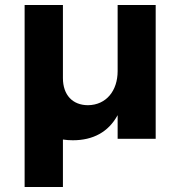

<svg xmlns="http://www.w3.org/2000/svg" viewBox="-20 -558 721 772"><path d="M453 -538V-272C453 -194 408 -136 334 -135C272 -135 233 -176 233 -244V-538H79V194H233V3C246 5 259 6 273 6C354 6 416 -27 453 -95V0H606V-538Z"/></svg>

Font: Juman SemiBold
Style: Regular
Weight: 600
Designer: Bandar Raffah (Arabic) Julieta Ulanovsky (Latin)
Foundry: Caramella
Version: Version 5.022;PS 005.022;hotconv 1.0.88;makeotf.lib2.5.64775